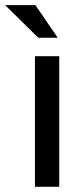

<svg xmlns="http://www.w3.org/2000/svg" viewBox="-77 -722 306 742"><path d="M58.1 0V-504.9H151.9V0ZM70.8 -576.2 -57.1 -702.1H60.1L146 -576.2Z"/></svg>

Font: LT Superior Med
Style: Regular
Weight: 500
Designer: Daniel Lyons
Foundry: LyonsType
Version: Version 1.000